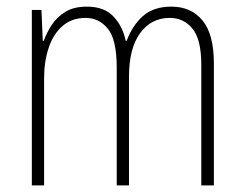

<svg xmlns="http://www.w3.org/2000/svg" viewBox="-20 -559 737 579"><path d="M497 -539Q556 -539 590.5 -497.5Q625 -456 625 -367V0H587V-364Q587 -440 560.5 -472.5Q534 -505 492 -505Q436 -505 402.5 -459Q369 -413 369 -328V0H332V-355Q332 -439 305.5 -472Q279 -505 238 -505Q197 -505 169 -481Q141 -457 127 -415.5Q113 -374 113 -323V0H76V-529H105L109 -436H112Q121 -461 136.5 -484.5Q152 -508 177.5 -523.5Q203 -539 242 -539Q294 -539 322 -509.5Q350 -480 359 -436H362Q379 -482 411 -510.5Q443 -539 497 -539Z"/></svg>

Font: Noto Sans Thai Cond ExtLt
Style: Regular
Weight: 200
Width: 3
Designer: Monotype Design Team
Foundry: Monotype Imaging Inc.
Version: Version 2.002; ttfautohint (v1.8.4.7-5d5b)